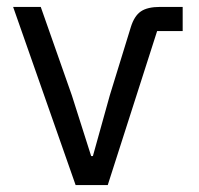

<svg xmlns="http://www.w3.org/2000/svg" viewBox="-20 -536 577 556"><path d="M292 0H199L18 -516H98L188 -260L244 -84H249L298 -260L359 -458Q369 -490 388 -503Q407 -516 444 -516H509V-446H435Z"/></svg>

Font: IBM Plex Sans Var
Style: Regular
Weight: 400
Designer: Mike Abbink, Paul van der Laan, Pieter van Rosmalen
Foundry: Bold Monday
Version: Version 3.000